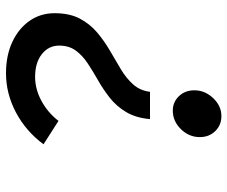

<svg xmlns="http://www.w3.org/2000/svg" viewBox="-79 -460 758 640"><g transform="rotate(90 300.0 -140.0)"><path d="M367 -499Q397 -499 417 -478.5Q437 -458 437 -427Q437 -391 410.5 -364Q384 -337 349 -337Q320 -337 300.5 -357.5Q281 -378 281 -409Q281 -444 307 -471.5Q333 -499 367 -499ZM377 -261Q373 -214 353.5 -181.5Q334 -149 306 -127Q278 -105 248 -88Q218 -71 191.5 -53.5Q165 -36 148.5 -13.5Q132 9 132 42Q132 77 160.5 99.5Q189 122 236 122Q277 122 316 101Q355 80 383 44L461 94Q417 153 354.5 186Q292 219 224 219Q165 219 120 198Q75 177 49.5 140.5Q24 104 24 57Q24 7 42 -27Q60 -61 88.5 -85Q117 -109 149 -127.5Q181 -146 211 -164Q241 -182 261.5 -205Q282 -228 286 -261Z"/></g></svg>

Font: Red Hat Mono Medium
Style: Italic
Weight: 500
Italic angle: -12°
Monospace: yes
Designer: Pentagram, MCKL
Foundry: Pentagram, MCKL
Version: Version 1.023; ttfautohint (v1.8.3)